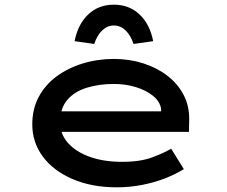

<svg xmlns="http://www.w3.org/2000/svg" viewBox="-20 -791 971 821"><path d="M479 10Q373 10 291 -25Q209 -60 163.5 -121Q118 -182 118 -259Q118 -325 145.5 -376.5Q173 -428 221.5 -464Q270 -500 333.5 -519.5Q397 -539 467 -539Q534 -539 593 -520Q652 -501 696.5 -466.5Q741 -432 765.5 -384.5Q790 -337 789 -279L788 -227H221L198 -315H685L669 -303V-325Q664 -357 634.5 -381Q605 -405 561 -418.5Q517 -432 467 -432Q404 -432 351.5 -416Q299 -400 268 -364Q237 -328 237 -268Q237 -218 270.5 -180Q304 -142 363.5 -120.5Q423 -99 502 -99Q581 -99 632 -118.5Q683 -138 712 -155L766 -68Q733 -47 687.5 -29Q642 -11 588.5 -0.5Q535 10 479 10ZM383 -603 299 -615Q313 -687 357 -729Q401 -771 467 -771Q533 -771 577 -729Q621 -687 635 -615L551 -603Q539 -640 517 -661Q495 -682 467 -682Q439 -682 417 -661Q395 -640 383 -603Z"/></svg>

Font: Lexend Zetta Medium
Style: Regular
Weight: 500
Designer: Bonnie Shaver-Troup, Thomas Jockin
Foundry: Lexend
Version: Version 1.007